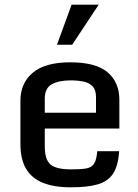

<svg xmlns="http://www.w3.org/2000/svg" viewBox="-20 -800 598 831"><path d="M68.4 -176.3V-364.7Q68.4 -440.4 122.1 -485.4Q175.8 -530.3 284.2 -530.3Q395.5 -530.3 446 -486.8Q496.6 -443.4 496.6 -368.2V-243.7H173.8V-166.5Q173.8 -109.4 198.5 -88.1Q223.1 -66.9 288.1 -66.9Q329.6 -66.9 353.3 -71Q377 -75.2 387.5 -92Q397.9 -108.9 400.9 -145.5H495.6Q491.7 -83 470 -49.3Q448.2 -15.6 404.1 -2.4Q359.9 10.7 287.1 10.7Q214.4 10.7 165.8 -8.8Q117.2 -28.3 92.8 -69.6Q68.4 -110.8 68.4 -176.3ZM395.5 -312V-379.9Q395.5 -410.2 381.3 -425.8Q367.2 -441.4 342.5 -446.8Q317.9 -452.1 285.2 -452.1Q235.4 -452.1 204.6 -435.5Q173.8 -418.9 173.8 -373V-312ZM226.6 -606.4 290 -779.8H407.2L292.5 -606.4Z"/></svg>

Font: Monda Medium
Style: Regular
Weight: 500
Designer: Vernon Adams
Foundry: Vernon Adams
Version: Version 2.200